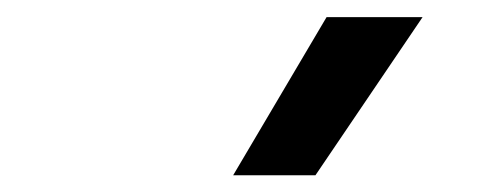

<svg xmlns="http://www.w3.org/2000/svg" viewBox="-20 -828 580 224"><path d="M252 -623.5 361 -808H473L348 -623.5Z"/></svg>

Font: Encode Sans SC Medium
Style: Regular
Weight: 500
Version: Version 3.002